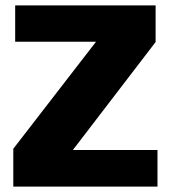

<svg xmlns="http://www.w3.org/2000/svg" viewBox="-20 -695 650 715"><path d="M29.5 0H566.5V-136.5H251.5L559.5 -538.5V-675H36.5V-539.5H337.5L29.5 -141Z"/></svg>

Font: Anybody Thin ExtraBold
Style: Regular
Weight: 800
Version: Version 1.113;gftools[0.9.25]